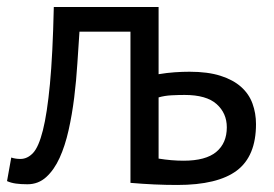

<svg xmlns="http://www.w3.org/2000/svg" viewBox="-25 -520 778 546"><path d="M426 -309Q450 -313 472 -314.5Q494 -316 514 -316Q566 -316 602 -304.5Q638 -293 660.5 -273Q683 -253 693 -225.5Q703 -198 703 -167Q703 -76 648.5 -35Q594 6 479 6Q415 6 346 0V-430H201Q198 -388 195 -339.5Q192 -291 186 -242.5Q180 -194 170 -149.5Q160 -105 144.5 -71Q129 -37 106.5 -16.5Q84 4 53 4Q34 4 20 2Q6 0 -5 -5L7 -72Q19 -68 33 -68Q53 -68 69 -85Q85 -102 97 -149.5Q109 -197 117 -281Q125 -365 128 -500H426ZM426 -69Q463 -63 497 -63Q560 -63 590 -88Q620 -113 620 -158Q620 -198 591 -224Q562 -250 500 -250Q483 -250 463 -249Q443 -248 426 -243Z"/></svg>

Font: PTSans
Style: Regular
Weight: 400
Designer: A.Korolkova, O.Umpeleva, V.Yefimov
Foundry: ParaType Ltd
Version: Version 2.003W OFL